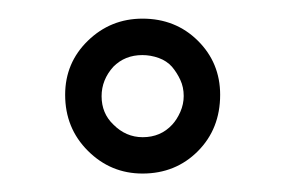

<svg xmlns="http://www.w3.org/2000/svg" viewBox="-20 -744 306 206"><path d="M49.9 -642.3Q49.9 -676.6 74.3 -700.3Q98.7 -724 132.9 -724Q168.4 -724 192.3 -700.3Q216.2 -676.6 216.2 -642.3Q216.2 -605.8 192.3 -581.8Q168.4 -557.8 132.9 -557.8Q98.7 -557.8 74.3 -582.2Q49.9 -606.5 49.9 -642.3ZM101.6 -672.4Q89 -658.4 89 -640.8Q89 -622.4 101.6 -610.4Q115.1 -596.8 133.1 -596.8Q152.4 -596.8 164.8 -610.3Q169.8 -615.7 173.5 -624Q177.1 -632.3 177.1 -641Q177.1 -650.5 173.5 -658.2Q169.9 -666 164.5 -672.4Q158.9 -678.7 150.3 -681.8Q141.6 -684.9 132.7 -684.9Q114 -684.9 101.6 -672.4Z"/></svg>

Font: Raleway Thin
Style: Regular
Weight: 100
Designer: Matt McInerney, Pablo Impallari, Rodrigo Fuenzalida
Foundry: Matt McInerney, Pablo Impallari, Rodrigo Fuenzalida
Version: Version 4.026